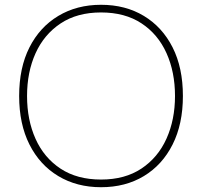

<svg xmlns="http://www.w3.org/2000/svg" viewBox="-20 -768 844 802"><path d="M402 14Q301 14 223.5 -32.5Q146 -79 103 -164.5Q60 -250 60 -367Q60 -485 103 -570Q146 -655 223.5 -701.5Q301 -748 402 -748Q504 -748 581 -701.5Q658 -655 701 -570Q744 -485 744 -367Q744 -250 701 -164.5Q658 -79 581 -32.5Q504 14 402 14ZM402 -18Q502 -18 571 -64Q640 -110 675.5 -189Q711 -268 711 -367Q711 -467 675.5 -546Q640 -625 571 -670.5Q502 -716 402 -716Q302 -716 233 -670Q164 -624 128.5 -545.5Q93 -467 93 -367Q93 -267 128.5 -188Q164 -109 233 -63.5Q302 -18 402 -18Z"/></svg>

Font: LINE Seed Sans App Thin
Style: Regular
Weight: 250
Designer: LINE VX Design & Dalton Maag Ltd & Sandoll Inc
Foundry: Dalton Maag Ltd
Version: Version 1.003